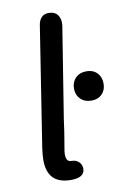

<svg xmlns="http://www.w3.org/2000/svg" viewBox="-80 -726 507 780"><g transform="rotate(-10 173.5 -336.0)"><path d="M149 6Q52 6 52 -93Q52 -111 56 -141L133 -634Q136 -655 147 -666.5Q158 -678 176 -678Q202 -678 214 -661.5Q226 -645 223 -619L163 -243Q157 -195 145 -126Q142 -111 142 -100Q142 -70 163 -70Q183 -70 194.5 -58.5Q206 -47 206 -31Q206 6 149 6ZM225 -357Q225 -384 242 -401Q259 -418 287 -418Q314 -418 330.5 -401Q347 -384 347 -357Q347 -330 330.5 -313.5Q314 -297 287 -297Q259 -297 242 -314Q225 -331 225 -357Z"/></g></svg>

Font: SN Pro
Style: Italic
Weight: 400
Italic angle: -9°
Designer: Tobias Whetton
Foundry: Supernotes
Version: Version 1.003